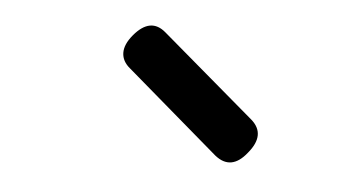

<svg xmlns="http://www.w3.org/2000/svg" viewBox="-33 -863 665 375"><g transform="rotate(-5 300.0 -676.0)"><path d="M377 -552 226 -736Q213 -751 215.5 -767.5Q218 -784 237 -800Q256 -816 272 -816Q288 -816 301 -800L453 -616Q466 -600 463 -584Q460 -568 441 -552Q423 -536 407 -536Q391 -536 377 -552Z"/></g></svg>

Font: Maple Mono Normal NL
Style: Italic
Weight: 400
Italic angle: -10°
Monospace: yes
Designer: subframe7536
Version: Version 7.000